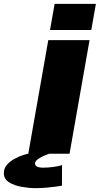

<svg xmlns="http://www.w3.org/2000/svg" viewBox="-130 -799 518 998"><path d="M17 0 121 -590.5H335.5L231.5 0ZM154 -779H368.5L344.5 -643H130ZM55 179Q21 179 -17.5 172.2Q-56 165.5 -83 148.5Q-110 131.5 -110 101Q-110 75.5 -93.2 56.8Q-76.5 38 -53.2 25.8Q-30 13.5 -10 7.2Q10 1 17 0H125.5Q121 1.5 103 8.8Q85 16 68.5 27.2Q52 38.5 52 51Q52 72.5 95 72.5Q119.5 72.5 149.5 68.5Q179.5 64.5 192.5 58.5L192 166Q187 167.5 165.2 170.5Q143.5 173.5 114 176.2Q84.5 179 55 179Z"/></svg>

Font: Anybody ExtraExpanded ExtraBold
Style: Italic
Weight: 800
Width: 8
Italic angle: -10°
Designer: Tyler Finck
Foundry: Etcetera Type Company
Version: Version 1.010; ttfautohint (v1.8.3) -l 8 -r 50 -G 200 -x 14 